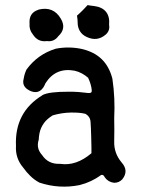

<svg xmlns="http://www.w3.org/2000/svg" viewBox="-20 -688 540 733"><path d="M312 -666 314.5 -668.5 317.4 -668Q322.8 -667 328.1 -666.3Q333.5 -665.5 339.4 -665Q370.1 -661.1 384.8 -642.8Q399.4 -624.5 396.5 -593.3Q400.4 -570.8 383.8 -556.2Q351.6 -528.3 312 -546.4Q294.4 -554.2 285.4 -568.6Q276.4 -583 276.4 -602.5Q276.4 -606.4 276.1 -610.1Q275.9 -613.8 275.4 -617.4Q274.9 -621.1 274.4 -625L273.9 -628.4L276.4 -630.4Q281.2 -634.8 285.9 -639.2Q290.5 -643.6 294.7 -647.7Q298.8 -651.9 303.2 -656.5Q307.6 -661.1 312 -666ZM127.4 -651.4Q183.6 -665 211.9 -617.2Q234.9 -579.6 202.6 -549.8Q186 -527.3 159.2 -531.2Q142.1 -528.8 128.9 -534.9Q115.7 -541 106.4 -555.2Q90.8 -574.2 92.8 -598.6Q89.8 -639.2 127 -650.9ZM192.4 -502Q243.2 -511.7 292.5 -501Q315.9 -495.6 335 -485.8Q354 -476.1 368.7 -461.7Q383.3 -447.3 393.3 -428.7Q403.3 -410.2 409.2 -387.2V-386.7Q414.6 -350.1 416.3 -312.3Q418 -274.4 416 -237.3Q417 -192.9 416 -147Q415 -103 443.8 -68.4Q473.1 -36.1 446.8 -3.4V-2.9H446.3Q434.1 9.8 416 9.8H415.5Q393.1 7.3 379.9 -11.2V-11.7L379.4 -12.2Q374.5 -22.5 366.2 -20Q329.1 7.3 283.7 18.6Q206.5 34.2 130.9 9.3H130.4L129.9 8.8Q120.6 3.9 112.1 -2.4Q103.5 -8.8 95.9 -16.1Q88.4 -23.4 81.5 -31.5Q74.7 -39.6 68.4 -48.3Q38.1 -84 41 -130.9Q35.2 -259.3 141.6 -324.2V-324.7Q155.3 -332 181.2 -335Q205.6 -337.9 244.1 -337.9Q263.2 -337.9 280 -336.7Q296.9 -335.4 311 -333.5Q316.9 -332.5 320.8 -333Q324.7 -333 326.9 -334.2Q329.1 -335.4 329.8 -338.1Q330.6 -340.8 330.1 -345.2Q328.1 -366.2 316.4 -391.1Q305.2 -400.9 292.5 -407.7Q279.8 -414.6 265.1 -418Q192.9 -431.6 153.8 -370.6Q151.4 -364.7 149.4 -361.1Q147.5 -357.4 145 -353.5Q133.8 -337.4 117.4 -336.4Q101.1 -335.4 82.5 -348.6L82 -349.1Q64 -363.8 70.3 -386.7Q72.8 -404.3 80.6 -421.4L81.1 -421.9V-422.4Q123.5 -480.5 191.4 -501.5L191.9 -502ZM306.2 -253.4Q285.6 -258.8 251 -258.3Q216.3 -257.8 181.2 -247.6Q170.9 -241.2 162.4 -233.9Q153.8 -226.6 147.7 -218Q141.6 -209.5 137.2 -199.7Q132.8 -189.9 130.6 -178.7Q128.4 -167.5 127.9 -155.3V-154.3L127.4 -153.3Q122.6 -137.2 125.7 -123.3Q128.9 -109.4 140.1 -96.7L140.6 -96.2Q164.1 -60.5 209 -62.5H209.5H210Q270.5 -53.2 329.1 -103Q329.1 -108.9 329.1 -114.3Q329.1 -119.6 329.1 -124.8Q329.1 -129.9 328.9 -135.3Q328.6 -140.6 328.6 -146Q328.6 -151.4 328.4 -156.7Q328.1 -162.1 328.1 -168Q327.6 -184.6 327.1 -198.2Q326.7 -211.9 325.7 -223.1Q325.2 -229.5 323 -235.1Q320.8 -240.7 316.7 -245.1Q312.5 -249.5 306.2 -253.4Z"/></svg>

Font: NaikaiFont
Style: SemiBold
Weight: 600
Version: Version 1.89